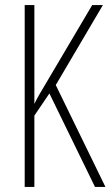

<svg xmlns="http://www.w3.org/2000/svg" viewBox="-20 -734 434 754"><path d="M394 0 199 -400 384 -714H342L170 -423C142 -376 123 -344 115 -326V-714H77V0H115V-280L174 -367L353 0Z"/></svg>

Font: Noto Sans Myanmar ExtraCondensed ExtraLight
Style: Regular
Weight: 200
Width: 2
Designer: Monotype Design Team
Foundry: Monotype Imaging Inc.
Version: Version 2.107